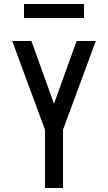

<svg xmlns="http://www.w3.org/2000/svg" viewBox="-20 -940 540 960"><path d="M205 0V-291L41 -735H137L250 -421L363 -735H459L295 -291V0ZM100 -850V-920H400V-850Z"/></svg>

Font: Iosevka Term Medium
Style: Regular
Weight: 500
Monospace: yes
Designer: Belleve Invis
Foundry: Belleve Invis
Version: Version 26.3.1